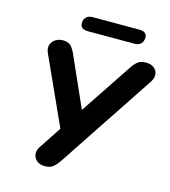

<svg xmlns="http://www.w3.org/2000/svg" viewBox="-128 -988 972 1099"><g transform="rotate(15 358.0 -438.5)"><path d="M240 9Q210 9 192 -6Q174 -21 171 -43.5Q168 -66 185 -91L271 -221L90 -620Q78 -646 84.5 -667Q91 -688 110 -701Q129 -714 156 -714Q188 -714 204 -696Q220 -678 233 -647L362 -357L566 -663Q580 -685 598 -699.5Q616 -714 648 -714Q677 -714 695 -699.5Q713 -685 715.5 -663Q718 -641 702 -616L321 -42Q306 -20 288.5 -5.5Q271 9 240 9ZM279 -801Q233 -801 233 -837Q233 -859 246.5 -872.5Q260 -886 284 -886H560Q606 -886 606 -851Q606 -828 592.5 -814.5Q579 -801 555 -801Z"/></g></svg>

Font: Nunito ExtraBold
Style: Italic
Weight: 800
Italic angle: -9°
Designer: Vernon Adams
Foundry: Vernon Adams
Version: Version 3.601; ttfautohint (v1.8.2.53-6de2)